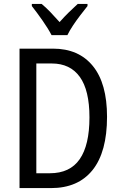

<svg xmlns="http://www.w3.org/2000/svg" viewBox="-20 -1029 620 983"><path d="M528 -431Q528 -251 454 -158.5Q380 -66 241 -66H80V-780H251Q383 -780 455.5 -691Q528 -602 528 -431ZM438 -428Q438 -567 388.5 -635.5Q339 -704 245 -704H166V-142H235Q338 -142 388 -214Q438 -286 438 -428ZM244 -849Q227 -882 198 -923.5Q169 -965 143 -998V-1009H193Q214 -992 238 -967Q262 -942 285 -916Q311 -945 331.5 -965Q352 -985 378 -1009H428V-998Q412 -978 392 -952Q372 -926 354 -899Q336 -872 325 -849Z"/></svg>

Font: Noto Sans Malayalam UI Condensed
Style: Regular
Weight: 400
Width: 3
Designer: Jelle Bosma - Monotype Design Team
Foundry: Monotype Imaging Inc.
Version: Version 2.104; ttfautohint (v1.8.4.7-5d5b)